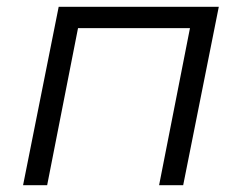

<svg xmlns="http://www.w3.org/2000/svg" viewBox="-20 -546 713 566"><path d="M625 -526 520 0H449L540 -463H210L119 0H48L153 -526Z"/></svg>

Font: Montserrat Alternates
Style: Italic
Weight: 400
Italic angle: -11.3°
Designer: Julieta Ulanovsky
Foundry: Julieta Ulanovsky
Version: Version 7.200